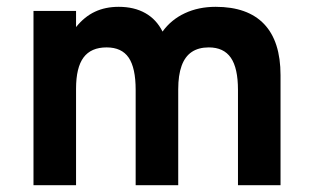

<svg xmlns="http://www.w3.org/2000/svg" viewBox="-20 -543 916 563"><path d="M78.2 0V-511H203V-463.6Q227.7 -494.3 258.4 -508.6Q289.1 -523 328 -523Q373.4 -523 406 -504.6Q438.7 -486.2 456.6 -450.4Q481.9 -485.5 522 -504.2Q562.1 -523 612.4 -523Q706.3 -523 754.5 -472.4Q802.6 -421.8 802.6 -322.4V0H677.8V-279.4Q677.8 -343.4 656.9 -373.7Q636 -404 592.2 -404Q562.2 -404 542.2 -390.6Q522.3 -377.2 512.5 -349.9Q502.6 -322.6 502.6 -281.2V0H377.8V-279.4Q377.8 -344 357.3 -374Q336.8 -404 292.6 -404Q247 -404 225 -374.5Q203 -345 203 -282.8V0Z"/></svg>

Font: Overpass
Style: Regular
Weight: 400
Designer: Delve Withrington, Dave Bailey, Thomas Jockin
Foundry: Delve Fonts LLC
Version: Version 4.000